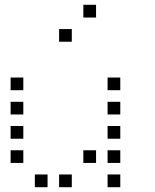

<svg xmlns="http://www.w3.org/2000/svg" viewBox="-20 -796 640 792"><path d="M324.8 -776.2Q323.8 -776.2 323.8 -776.2Q323.8 -776.2 323.8 -775.2V-724.8Q323.8 -723.8 323.8 -723.8Q323.8 -723.8 324.8 -723.8H375.2Q376.2 -723.8 376.2 -723.8Q376.2 -723.8 376.2 -724.8V-775.2Q376.2 -776.2 376.2 -776.2Q376.2 -776.2 375.2 -776.2ZM224.8 -676.2Q223.8 -676.2 223.8 -676.2Q223.8 -676.2 223.8 -675.2V-624.8Q223.8 -623.8 223.8 -623.8Q223.8 -623.8 224.8 -623.8H275.2Q276.2 -623.8 276.2 -623.8Q276.2 -623.8 276.2 -624.8V-675.2Q276.2 -676.2 276.2 -676.2Q276.2 -676.2 275.2 -676.2ZM24.8 -476.2Q23.8 -476.2 23.8 -476.2Q23.8 -476.2 23.8 -475.2V-424.8Q23.8 -423.8 23.8 -423.8Q23.8 -423.8 24.8 -423.8H75.2Q76.2 -423.8 76.2 -423.8Q76.2 -423.8 76.2 -424.8V-475.2Q76.2 -476.2 76.2 -476.2Q76.2 -476.2 75.2 -476.2ZM424.8 -476.2Q423.8 -476.2 423.8 -476.2Q423.8 -476.2 423.8 -475.2V-424.8Q423.8 -423.8 423.8 -423.8Q423.8 -423.8 424.8 -423.8H475.2Q476.2 -423.8 476.2 -423.8Q476.2 -423.8 476.2 -424.8V-475.2Q476.2 -476.2 476.2 -476.2Q476.2 -476.2 475.2 -476.2ZM24.8 -376.2Q23.8 -376.2 23.8 -376.2Q23.8 -376.2 23.8 -375.2V-324.8Q23.8 -323.8 23.8 -323.8Q23.8 -323.8 24.8 -323.8H75.2Q76.2 -323.8 76.2 -323.8Q76.2 -323.8 76.2 -324.8V-375.2Q76.2 -376.2 76.2 -376.2Q76.2 -376.2 75.2 -376.2ZM424.8 -376.2Q423.8 -376.2 423.8 -376.2Q423.8 -376.2 423.8 -375.2V-324.8Q423.8 -323.8 423.8 -323.8Q423.8 -323.8 424.8 -323.8H475.2Q476.2 -323.8 476.2 -323.8Q476.2 -323.8 476.2 -324.8V-375.2Q476.2 -376.2 476.2 -376.2Q476.2 -376.2 475.2 -376.2ZM24.8 -276.2Q23.8 -276.2 23.8 -276.2Q23.8 -276.2 23.8 -275.2V-224.8Q23.8 -223.8 23.8 -223.8Q23.8 -223.8 24.8 -223.8H75.2Q76.2 -223.8 76.2 -223.8Q76.2 -223.8 76.2 -224.8V-275.2Q76.2 -276.2 76.2 -276.2Q76.2 -276.2 75.2 -276.2ZM424.8 -276.2Q423.8 -276.2 423.8 -276.2Q423.8 -276.2 423.8 -275.2V-224.8Q423.8 -223.8 423.8 -223.8Q423.8 -223.8 424.8 -223.8H475.2Q476.2 -223.8 476.2 -223.8Q476.2 -223.8 476.2 -224.8V-275.2Q476.2 -276.2 476.2 -276.2Q476.2 -276.2 475.2 -276.2ZM24.8 -176.2Q23.8 -176.2 23.8 -176.2Q23.8 -176.2 23.8 -175.2V-124.8Q23.8 -123.8 23.8 -123.8Q23.8 -123.8 24.8 -123.8H75.2Q76.2 -123.8 76.2 -123.8Q76.2 -123.8 76.2 -124.8V-175.2Q76.2 -176.2 76.2 -176.2Q76.2 -176.2 75.2 -176.2ZM324.8 -176.2Q323.8 -176.2 323.8 -176.2Q323.8 -176.2 323.8 -175.2V-124.8Q323.8 -123.8 323.8 -123.8Q323.8 -123.8 324.8 -123.8H375.2Q376.2 -123.8 376.2 -123.8Q376.2 -123.8 376.2 -124.8V-175.2Q376.2 -176.2 376.2 -176.2Q376.2 -176.2 375.2 -176.2ZM424.8 -176.2Q423.8 -176.2 423.8 -176.2Q423.8 -176.2 423.8 -175.2V-124.8Q423.8 -123.8 423.8 -123.8Q423.8 -123.8 424.8 -123.8H475.2Q476.2 -123.8 476.2 -123.8Q476.2 -123.8 476.2 -124.8V-175.2Q476.2 -176.2 476.2 -176.2Q476.2 -176.2 475.2 -176.2ZM124.8 -76.2Q123.8 -76.2 123.8 -76.2Q123.8 -76.2 123.8 -75.2V-24.8Q123.8 -23.8 123.8 -23.8Q123.8 -23.8 124.8 -23.8H175.2Q176.2 -23.8 176.2 -23.8Q176.2 -23.8 176.2 -24.8V-75.2Q176.2 -76.2 176.2 -76.2Q176.2 -76.2 175.2 -76.2ZM224.8 -76.2Q223.8 -76.2 223.8 -76.2Q223.8 -76.2 223.8 -75.2V-24.8Q223.8 -23.8 223.8 -23.8Q223.8 -23.8 224.8 -23.8H275.2Q276.2 -23.8 276.2 -23.8Q276.2 -23.8 276.2 -24.8V-75.2Q276.2 -76.2 276.2 -76.2Q276.2 -76.2 275.2 -76.2ZM424.8 -76.2Q423.8 -76.2 423.8 -76.2Q423.8 -76.2 423.8 -75.2V-24.8Q423.8 -23.8 423.8 -23.8Q423.8 -23.8 424.8 -23.8H475.2Q476.2 -23.8 476.2 -23.8Q476.2 -23.8 476.2 -24.8V-75.2Q476.2 -76.2 476.2 -76.2Q476.2 -76.2 475.2 -76.2Z"/></svg>

Font: Doto Black
Style: Regular
Weight: 900
Monospace: yes
Version: Version 1.000